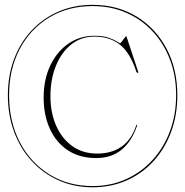

<svg xmlns="http://www.w3.org/2000/svg" viewBox="-20 -748 764 792"><path d="M362 24.5Q285.5 24.5 221.8 -4Q158 -32.5 111 -83.8Q64 -135 38.2 -204.2Q12.5 -273.5 12.5 -355Q12.5 -436.5 38.2 -504.8Q64 -573 111 -623Q158 -673 221.8 -700.5Q285.5 -728 362 -728Q464 -728 542.8 -680.2Q621.5 -632.5 666.5 -548.2Q711.5 -464 711.5 -355Q711.5 -273 685.8 -203.8Q660 -134.5 613.2 -83.2Q566.5 -32 502.5 -3.8Q438.5 24.5 362 24.5ZM362 19.5Q437 19.5 499.8 -8.8Q562.5 -37 609 -87.8Q655.5 -138.5 681 -206.8Q706.5 -275 706.5 -355.5Q706.5 -435.5 681 -502.5Q655.5 -569.5 609.2 -619Q563 -668.5 500 -695.8Q437 -723 362 -723Q260.5 -723 182.8 -675.8Q105 -628.5 61.2 -545.5Q17.5 -462.5 17.5 -355.5Q17.5 -247 61.2 -162.5Q105 -78 182.8 -29.2Q260.5 19.5 362 19.5ZM545.5 -230Q524.5 -166.5 482.5 -131.2Q440.5 -96 376.5 -96Q308.5 -96 260 -128Q211.5 -160 185.8 -216.5Q160 -273 160 -345.5Q160 -419 187 -476.8Q214 -534.5 261.5 -567.5Q309 -600.5 370 -600.5Q404 -600.5 426.8 -592.8Q449.5 -585 461.8 -577.2Q474 -569.5 475.5 -569.5Q477 -569.5 482.5 -576.8Q488 -584 493.5 -591.2Q499 -598.5 500 -598.5Q501.5 -598.5 502 -597L550 -452Q552 -447.5 547.5 -447.5Q544.5 -447.5 542.5 -452Q516.5 -531.5 474.2 -564.2Q432 -597 369.5 -597Q315 -597 274.2 -564.8Q233.5 -532.5 210.8 -476.8Q188 -421 188 -350.5Q188 -284.5 211 -231Q234 -177.5 277.2 -146Q320.5 -114.5 381.5 -114.5Q440 -114.5 481 -142.8Q522 -171 542 -231Q542.5 -233 544.5 -233Q546.5 -233 545.5 -230Z"/></svg>

Font: Fraunces 144pt S000 Thin
Style: Regular
Weight: 100
Version: Version 1.000; ttfautohint (v1.8.3)